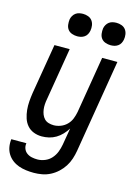

<svg xmlns="http://www.w3.org/2000/svg" viewBox="-149 -811 789 1108"><g transform="rotate(15 245.5 -257.0)"><path d="M167 223Q143 223 120 220Q97 217 76 209.5Q55 202 37.5 188.5Q20 175 8.5 156.5Q-3 138 -7 115.5Q-11 93 -8 69H82Q79 86 85 101.5Q91 117 104 126.5Q117 136 133.5 139.5Q150 143 167 143Q189 143 211.5 134Q234 125 250 107Q266 89 274.5 67Q283 45 287 22L304 -78Q292 -59 276 -42Q260 -25 240.5 -13.5Q221 -2 199.5 3Q178 8 157 8Q131 8 108 -1Q85 -10 69.5 -28Q54 -46 46.5 -69.5Q39 -93 36.5 -118Q34 -143 36 -169Q38 -195 42 -221L92 -520H183L131 -207Q128 -192 127 -176Q126 -160 128 -145Q130 -130 135.5 -116Q141 -102 151 -91.5Q161 -81 176 -76.5Q191 -72 207 -72Q227 -72 248 -80Q269 -88 285 -104Q301 -120 309 -140.5Q317 -161 321 -182L377 -520H468L376 36Q372 60 364 84.5Q356 109 342 131Q328 153 308 171.5Q288 190 264.5 202Q241 214 216 218.5Q191 223 167 223ZM405 -603Q389 -603 373.5 -608.5Q358 -614 349 -626Q340 -638 338 -654Q336 -670 338 -686Q340 -697 346 -707.5Q352 -718 361.5 -725Q371 -732 382.5 -734.5Q394 -737 405 -737Q421 -737 436 -731.5Q451 -726 460 -714Q469 -702 471.5 -686Q474 -670 471 -654Q469 -643 463.5 -632.5Q458 -622 448 -615Q438 -608 427 -605.5Q416 -603 405 -603ZM205 -603Q189 -603 173.5 -608.5Q158 -614 149 -626Q140 -638 138 -654Q136 -670 138 -686Q140 -697 146 -707.5Q152 -718 161.5 -725Q171 -732 182.5 -734.5Q194 -737 205 -737Q221 -737 236 -731.5Q251 -726 260 -714Q269 -702 271.5 -686Q274 -670 271 -654Q269 -643 263.5 -632.5Q258 -622 248 -615Q238 -608 227 -605.5Q216 -603 205 -603Z"/></g></svg>

Font: Iosevka Curly Medium
Style: Italic
Weight: 500
Italic angle: -9°
Monospace: yes
Designer: Belleve Invis
Foundry: Belleve Invis
Version: Version 22.1.2; ttfautohint (v1.8.4)